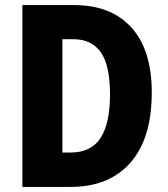

<svg xmlns="http://www.w3.org/2000/svg" viewBox="-20 -734 660 754"><path d="M576 -371Q576 -190 492 -95Q408 0 258 0H68V-714H271Q417 -714 496.5 -625.5Q576 -537 576 -371ZM412 -364Q412 -477 376 -528.5Q340 -580 268 -580H225V-135H257Q337 -135 374.5 -191.5Q412 -248 412 -364Z"/></svg>

Font: Noto Sans Lao Condensed ExtraBold
Style: Regular
Weight: 800
Width: 3
Designer: Monotype Design Team
Foundry: Monotype Imaging Inc.
Version: Version 2.003; ttfautohint (v1.8.4.7-5d5b)